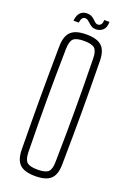

<svg xmlns="http://www.w3.org/2000/svg" viewBox="-172 -969 690 1032"><g transform="rotate(20 173.0 -453.0)"><path d="M173 5Q112 5 85 -20.2Q58 -45.5 57 -103.5Q56 -190 55.5 -262.5Q55 -335 55 -403Q55 -471 55.5 -541.8Q56 -612.5 57 -695.5Q58 -754 85 -779.5Q112 -805 173 -805Q234.5 -805 261.5 -779.5Q288.5 -754 289 -695.5Q290 -612.5 290.8 -541.8Q291.5 -471 291.5 -403Q291.5 -335 290.8 -262.5Q290 -190 289 -103.5Q288.5 -45.5 261.5 -20.2Q234.5 5 173 5ZM173 -32Q217.5 -32 233.8 -46.8Q250 -61.5 250.5 -103.5Q252 -193 252.8 -263.8Q253.5 -334.5 253.5 -399.5Q253.5 -464.5 252.8 -535.2Q252 -606 250.5 -695.5Q250 -738 233.8 -753Q217.5 -768 173 -768Q128.5 -768 112.5 -753Q96.5 -738 95.5 -695.5Q94 -608 93.2 -538.5Q92.5 -469 92.5 -404Q92.5 -339 93.2 -267.5Q94 -196 95.5 -103.5Q96.5 -61.5 112.5 -46.8Q128.5 -32 173 -32ZM235.5 -910.5H265.5Q265.5 -877 248.8 -862.5Q232 -848 210 -848Q195 -848 185 -853.8Q175 -859.5 167.8 -866.8Q160.5 -874 153.2 -879.5Q146 -885 136.5 -885Q127 -885 120.5 -877Q114 -869 111.5 -850.5H81.5Q84.5 -883 99.5 -897.8Q114.5 -912.5 137 -912.5Q153 -912.5 163.5 -907Q174 -901.5 181.5 -894Q189 -886.5 195.8 -881Q202.5 -875.5 211 -875.5Q220 -875.5 227.8 -883.2Q235.5 -891 235.5 -910.5Z"/></g></svg>

Font: Big Shoulders Thin
Style: Regular
Weight: 100
Version: Version 2.002